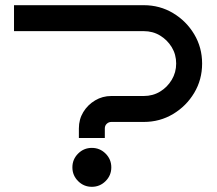

<svg xmlns="http://www.w3.org/2000/svg" viewBox="-20 -720 838 740"><path d="M759 -475Q759 -413 728.5 -362Q698 -311 647 -280.5Q596 -250 534 -250H409Q399 -250 391.5 -243Q384 -236 384 -225V-188H284V-225Q284 -260 301 -288Q318 -316 346.5 -333Q375 -350 409 -350H534Q569 -350 597 -367Q625 -384 642 -412.5Q659 -441 659 -475Q659 -510 642 -538Q625 -566 597 -583Q569 -600 534 -600H34V-700H534Q596 -700 647 -669.5Q698 -639 728.5 -588Q759 -537 759 -475ZM409 -75Q409 -44 387 -22Q365 0 334 0Q303 0 281 -22Q259 -44 259 -75Q259 -106 281 -128Q303 -150 334 -150Q365 -150 387 -128Q409 -106 409 -75Z"/></svg>

Font: Bruno Ace
Style: Regular
Weight: 400
Version: Version 1.100; ttfautohint (v1.8.4.7-5d5b);gftools[0.9.27]